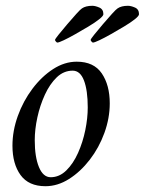

<svg xmlns="http://www.w3.org/2000/svg" viewBox="-20 -638 500 663"><path d="M245 -425Q304 -425 331.5 -384.5Q359 -344 359 -281Q359 -230 340.5 -179Q322 -128 290 -86.5Q258 -45 218.5 -20Q179 5 137 5Q79 5 51 -33.5Q23 -72 23 -135Q23 -186 41.5 -237.5Q60 -289 92 -331.5Q124 -374 163.5 -399.5Q203 -425 245 -425ZM231 -394Q200 -394 176 -371Q152 -348 135 -311Q118 -274 109 -232.5Q100 -191 100 -154Q100 -96 114.5 -61Q129 -26 155 -26Q185 -26 209 -49.5Q233 -73 249.5 -110Q266 -147 274.5 -188.5Q283 -230 283 -267Q283 -326 270 -360Q257 -394 231 -394ZM301 -491Q299 -491 296 -494.5Q293 -498 293 -500Q293 -503 305.5 -518.5Q318 -534 335 -554Q352 -574 366.5 -590Q381 -606 386 -609Q399 -618 422 -618Q432 -618 446 -612Q460 -606 460 -589Q460 -583 445.5 -571.5Q431 -560 408.5 -546.5Q386 -533 363 -520Q340 -507 323 -499Q306 -491 301 -491ZM178 -491Q176 -491 173 -494.5Q170 -498 170 -500Q170 -503 182.5 -518.5Q195 -534 212 -554Q229 -574 243.5 -590Q258 -606 263 -609Q276 -618 299 -618Q309 -618 323 -612Q337 -606 337 -589Q337 -583 322.5 -571.5Q308 -560 285.5 -546.5Q263 -533 240 -520Q217 -507 200 -499Q183 -491 178 -491Z"/></svg>

Font: Amiri
Style: Italic
Weight: 400
Italic angle: 10°
Designer: Khaled Hosny
Version: Version 0.113